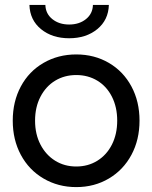

<svg xmlns="http://www.w3.org/2000/svg" viewBox="-20 -757 621 783"><path d="M157.5 -29C197.2 -5.7 241.7 6 291 6C340.3 6 384.7 -5.7 424 -29C463.3 -52.3 494 -84.5 516 -125.5C538 -166.5 549 -213 549 -265C549 -317 538 -363.5 516 -404.5C494 -445.5 463.3 -477.5 424 -500.5C384.7 -523.5 340.3 -535 291 -535C241.7 -535 197.2 -523.5 157.5 -500.5C117.8 -477.5 87 -445.5 65 -404.5C43 -363.5 32 -317 32 -265C32 -213 43 -166.5 65 -125.5C87 -84.5 117.8 -52.3 157.5 -29ZM377 -101.5C351.7 -85.8 323 -78 291 -78C259 -78 230.3 -85.8 205 -101.5C179.7 -117.2 159.7 -139.2 145 -167.5C130.3 -195.8 123 -228.3 123 -265C123 -301.7 130.3 -334.2 145 -362.5C159.7 -390.8 179.7 -412.7 205 -428C230.3 -443.3 259 -451 291 -451C323 -451 351.7 -443.3 377 -428C402.3 -412.7 422.2 -390.8 436.5 -362.5C450.8 -334.2 458 -301.7 458 -265C458 -228.3 450.8 -195.8 436.5 -167.5C422.2 -139.2 402.3 -117.2 377 -101.5ZM147.5 -638C177.8 -613.3 216 -601 262 -601C308 -601 346.2 -613.3 376.5 -638C406.8 -662.7 422.7 -695.7 424 -737H359C358.3 -713 348.8 -693.7 330.5 -679C312.2 -664.3 289.3 -657 262 -657C234.7 -657 211.8 -664.3 193.5 -679C175.2 -693.7 165.7 -713 165 -737H100C101.3 -695.7 117.2 -662.7 147.5 -638Z"/></svg>

Font: Rookery
Style: Regular
Weight: 400
Designer: Ryan Kimball / Julieta Ulanovsky
Foundry: Motorola Mobility LLC.
Version: Version 1.0